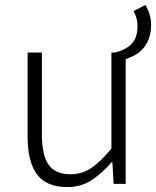

<svg xmlns="http://www.w3.org/2000/svg" viewBox="-20 -746 633 779"><path d="M92 -533H150V-199Q150 -117 177 -78Q204 -39 266 -39Q313 -39 350 -64Q387 -89 432 -143V-533H444Q486 -541 512 -566Q538 -591 538 -642Q538 -656 534 -671.5Q530 -687 522 -701L570 -726Q581 -707 587 -687Q593 -667 593 -646Q593 -612 583.5 -588Q574 -564 559 -547.5Q544 -531 526 -521.5Q508 -512 490 -506V0H441L436 -88H433Q394 -43 351.5 -15Q309 13 253 13Q169 13 130.5 -38Q92 -89 92 -192Z"/></svg>

Font: Kinto Sans Light
Style: Regular
Weight: 300
Designer: Authors: Ryoko NISHIZUKA  (kana & ideographs); Paul D. Hunt (Latin, Greek & Cyrillic); Wenlong ZHANG  (bopomofo); Sandol
Foundry: Adobe Systems Incorporated, ookami Inc.
Version: Version 0.001